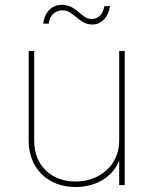

<svg xmlns="http://www.w3.org/2000/svg" viewBox="-20 -753 624 781"><path d="M287.1 7.8C364.3 7.8 436 -27.8 464.8 -100.1V0H487.3V-545.9H464.8V-179.7C464.8 -84 388.7 -14.6 287.1 -14.6C188 -14.6 119.1 -80.6 119.1 -179.7V-545.9H96.7V-179.7C96.7 -67.9 175.3 7.8 287.1 7.8ZM355 -653.3C392.1 -653.3 419.9 -681.6 427.7 -728H404.8C397 -690.9 378.9 -675.8 351.1 -675.8C311 -675.8 292 -733.4 231.4 -733.4C189.9 -733.4 160.2 -701.2 156.2 -656.7H178.7C181.6 -690.4 203.1 -710.9 235.4 -710.9C280.3 -710.9 300.3 -653.3 355 -653.3Z"/></svg>

Font: Raveo Thin
Style: Regular
Weight: 100
Designer: Jakub Foglar, Rasmus Andersson (Inter)
Foundry: Jakubfoglar.com
Version: Version 1.100;Glyphs 3.2.3 (3260)